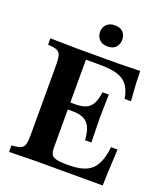

<svg xmlns="http://www.w3.org/2000/svg" viewBox="-163 -1025 975 1137"><g transform="rotate(20 324.5 -456.5)"><path d="M30 3V-38L50 -40Q78 -43 92 -51Q106 -59 111 -78Q116 -97 116 -133V-577Q116 -613 111 -632.5Q106 -652 91.5 -660.5Q77 -669 50 -671L30 -673V-713L188 -710H456L596 -713L598 -638L606 -526H566Q559 -566 544.5 -593Q530 -620 506 -636Q482 -652 444.5 -659Q407 -666 353 -666H271V-107Q271 -70 291.5 -57Q312 -44 370 -44H393Q457 -44 497.5 -62.5Q538 -81 559.5 -122Q581 -163 588 -230H629L622 -90L619 0H188ZM429 -216Q425 -289 396 -320.5Q367 -352 303 -352H225V-396H303Q365 -396 393 -423.5Q421 -451 429 -518H469L466 -374L469 -216ZM362.7 -783Q330 -783 311.5 -802.7Q293 -822.3 293 -849.6Q293 -878 311.7 -897Q330.4 -916 362.8 -916Q399 -916 416 -897Q433 -878 433 -849.6Q433 -822.3 416 -802.7Q399.1 -783 362.7 -783Z"/></g></svg>

Font: Baskervville SC
Style: Regular
Weight: 400
Designer: Alexis Faudot, Rémi Forte, Morgane Pierson, Rafael Ribas, Tanguy Vanlaeys, Rosalie Wagner, Thomas Huot-Marchand
Foundry: ANRT
Version: Version 1.100